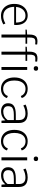

<svg xmlns="http://www.w3.org/2000/svg" viewBox="1550 -2343 803 3943"><g transform="rotate(90 1951.5 -371.5)"><path d="M302.2 9.8Q232.4 9.8 177.5 -23.7Q122.6 -57.1 91.3 -118.4Q60.1 -179.7 60.1 -262.2Q60.1 -351.1 92.8 -412.8Q125.5 -474.6 179.7 -506.6Q233.9 -538.6 297.4 -538.6Q359.9 -538.6 403.6 -509.8Q447.3 -481 470.5 -427.7Q493.7 -374.5 493.7 -300.3Q493.7 -292.5 492.9 -283.9Q492.2 -275.4 491.5 -268.8Q490.7 -262.2 490.2 -260.7H120.1Q123 -182.6 148.9 -133.1Q174.8 -83.5 217 -59.8Q259.3 -36.1 310.1 -36.1Q351.6 -36.1 387 -47.6Q422.4 -59.1 458 -78.6H463.4L481 -38.1Q445.8 -17.6 401.9 -3.9Q357.9 9.8 302.2 9.8ZM122.1 -299.8H443.4Q441.4 -394 407.7 -443.6Q374 -493.2 301.8 -493.2Q224.1 -493.2 177 -439.7Q129.9 -386.2 122.1 -299.8Z M689 0V-493.7H586.9L589.4 -520L689 -527.3V-570.3Q689 -634.3 704.3 -671.1Q719.7 -708 749.8 -723.6Q779.8 -739.3 823.7 -739.3Q853 -739.3 872.6 -735.8Q892.1 -732.4 894.5 -731.9L891.1 -691.9Q890.6 -692.4 872.1 -694.3Q853.5 -696.3 837.9 -696.3Q808.1 -696.3 788.6 -687.7Q769 -679.2 759.8 -652.3Q750.5 -625.5 750.5 -570.8V-528.3H877.9V-493.7H750.5V0ZM1040.5 0V-493.7H938.5L940.9 -520L1040.5 -527.3V-570.3Q1040.5 -634.3 1055.9 -671.1Q1071.3 -708 1101.3 -723.6Q1131.3 -739.3 1175.3 -739.3Q1204.6 -739.3 1224.1 -735.8Q1243.7 -732.4 1246.1 -731.9L1242.7 -691.9Q1242.2 -692.4 1223.6 -694.3Q1205.1 -696.3 1189.5 -696.3Q1159.7 -696.3 1140.1 -687.7Q1120.6 -679.2 1111.3 -652.3Q1102.1 -625.5 1102.1 -570.8V-528.3H1229.5V-493.7H1102.1V0ZM1355.5 0V-528.3H1416.5V0ZM1385.7 -662.6Q1362.3 -662.6 1350.6 -674.3Q1338.9 -686 1338.9 -708Q1338.9 -730 1350.6 -741.5Q1362.3 -752.9 1385.7 -752.9Q1409.2 -752.9 1420.9 -741.5Q1432.6 -730 1432.6 -708Q1432.6 -686 1420.9 -674.3Q1409.2 -662.6 1385.7 -662.6Z M1805.2 9.8Q1732.9 9.8 1680.4 -23.7Q1627.9 -57.1 1599.4 -118.9Q1570.8 -180.7 1570.8 -264.6Q1570.8 -349.1 1599.4 -410.4Q1627.9 -471.7 1680.4 -505.1Q1732.9 -538.6 1805.2 -538.6Q1855.5 -538.6 1894 -522.7Q1932.6 -506.8 1958 -479.5Q1983.4 -452.1 1993.7 -417L1957.5 -398.9H1950.2Q1935.1 -441.9 1897.2 -468Q1859.4 -494.1 1806.2 -494.1Q1751 -494.1 1712.4 -466.3Q1673.8 -438.5 1653.6 -387Q1633.3 -335.4 1633.3 -264.6Q1633.3 -193.8 1653.6 -142.3Q1673.8 -90.8 1712.4 -63Q1751 -35.2 1806.2 -35.2Q1858.9 -35.2 1897 -60.8Q1935.1 -86.4 1950.2 -129.4H1958.5L1993.7 -111.8Q1983.9 -77.1 1958.5 -49.8Q1933.1 -22.5 1894.3 -6.3Q1855.5 9.8 1805.2 9.8Z M2263.7 7.8Q2190.9 7.8 2145.5 -30Q2100.1 -67.9 2100.1 -137.7Q2100.1 -176.3 2113.3 -205.6Q2126.5 -234.9 2154.5 -254.6Q2182.6 -274.4 2227.1 -284.4Q2271.5 -294.4 2334 -294.4H2445.3V-361.8Q2445.3 -427.2 2411.6 -460Q2377.9 -492.7 2311 -492.7Q2271.5 -492.7 2227.3 -481.7Q2183.1 -470.7 2147.5 -448.2L2127 -493.7Q2148.4 -506.8 2179.4 -516.8Q2210.4 -526.9 2244.6 -532.7Q2278.8 -538.6 2310.5 -538.6Q2369.1 -538.6 2413.1 -521.2Q2457 -503.9 2481.4 -463.4Q2505.9 -422.9 2505.9 -353.5V-0.5H2458.5L2451.2 -80.1Q2422.4 -43.9 2391.1 -24.9Q2359.9 -5.9 2327.6 1Q2295.4 7.8 2263.7 7.8ZM2269.5 -37.1Q2318.4 -37.1 2362.3 -55.9Q2406.2 -74.7 2445.3 -126.5V-254.4H2343.3Q2268.1 -254.4 2228.5 -241Q2189 -227.5 2174.8 -201.7Q2160.6 -175.8 2160.6 -137.7Q2160.6 -84.5 2192.9 -60.8Q2225.1 -37.1 2269.5 -37.1Z M2881.3 9.8Q2809.1 9.8 2756.6 -23.7Q2704.1 -57.1 2675.5 -118.9Q2647 -180.7 2647 -264.6Q2647 -349.1 2675.5 -410.4Q2704.1 -471.7 2756.6 -505.1Q2809.1 -538.6 2881.3 -538.6Q2931.6 -538.6 2970.2 -522.7Q3008.8 -506.8 3034.2 -479.5Q3059.6 -452.1 3069.8 -417L3033.7 -398.9H3026.4Q3011.2 -441.9 2973.4 -468Q2935.5 -494.1 2882.3 -494.1Q2827.1 -494.1 2788.6 -466.3Q2750 -438.5 2729.7 -387Q2709.5 -335.4 2709.5 -264.6Q2709.5 -193.8 2729.7 -142.3Q2750 -90.8 2788.6 -63Q2827.1 -35.2 2882.3 -35.2Q2935.1 -35.2 2973.1 -60.8Q3011.2 -86.4 3026.4 -129.4H3034.7L3069.8 -111.8Q3060.1 -77.1 3034.7 -49.8Q3009.3 -22.5 2970.5 -6.3Q2931.6 9.8 2881.3 9.8Z M3210.9 0V-528.3H3272V0ZM3241.2 -662.6Q3217.8 -662.6 3206.1 -674.3Q3194.3 -686 3194.3 -708Q3194.3 -730 3206.1 -741.5Q3217.8 -752.9 3241.2 -752.9Q3264.6 -752.9 3276.4 -741.5Q3288.1 -730 3288.1 -708Q3288.1 -686 3276.4 -674.3Q3264.6 -662.6 3241.2 -662.6Z M3577.6 7.8Q3504.9 7.8 3459.5 -30Q3414.1 -67.9 3414.1 -137.7Q3414.1 -176.3 3427.2 -205.6Q3440.4 -234.9 3468.5 -254.6Q3496.6 -274.4 3541 -284.4Q3585.4 -294.4 3647.9 -294.4H3759.3V-361.8Q3759.3 -427.2 3725.6 -460Q3691.9 -492.7 3625 -492.7Q3585.4 -492.7 3541.3 -481.7Q3497.1 -470.7 3461.4 -448.2L3440.9 -493.7Q3462.4 -506.8 3493.4 -516.8Q3524.4 -526.9 3558.6 -532.7Q3592.8 -538.6 3624.5 -538.6Q3683.1 -538.6 3727.1 -521.2Q3771 -503.9 3795.4 -463.4Q3819.8 -422.9 3819.8 -353.5V-0.5H3772.5L3765.1 -80.1Q3736.3 -43.9 3705.1 -24.9Q3673.8 -5.9 3641.6 1Q3609.4 7.8 3577.6 7.8ZM3583.5 -37.1Q3632.3 -37.1 3676.3 -55.9Q3720.2 -74.7 3759.3 -126.5V-254.4H3657.2Q3582 -254.4 3542.5 -241Q3502.9 -227.5 3488.8 -201.7Q3474.6 -175.8 3474.6 -137.7Q3474.6 -84.5 3506.8 -60.8Q3539.1 -37.1 3583.5 -37.1Z"/></g></svg>

Font: Comme ExtraLight
Style: Regular
Weight: 250
Version: Version 1.000;gftools[0.9.27]